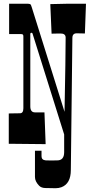

<svg xmlns="http://www.w3.org/2000/svg" viewBox="-20 -770 504 1027"><path d="M286.1 87.9Q323.2 87.9 323.2 43.9V-50.8L154.8 -587.9Q153.3 -595.2 147.5 -594.7Q142.1 -593.8 142.1 -587.9V-201.2Q142.1 -168.9 167 -168.9H217.8L224.1 1L26.9 -1V-163.1Q40.5 -163.1 52.7 -163.6L86.9 -164.1Q105 -164.1 105 -190.9V-575.2Q105 -583.5 101.8 -585.7Q98.6 -587.9 87.9 -587.9H28.8V-750H127Q143.1 -750 145.5 -743.4Q147.9 -736.8 149.9 -731L325.2 -171.9Q331.1 -473.6 331.1 -568.8Q331.1 -590.8 304.2 -590.8L271 -590.3Q262.7 -589.8 255.9 -589.8L249 -748Q323.2 -750 339.8 -750H439.9L434.1 -590.8Q424.8 -590.8 416.5 -591.3L390.1 -591.8Q367.2 -591.8 367.2 -566.9L358.9 139.2Q358.9 212.4 308.6 231.4Q293.9 236.8 276.9 236.8L253.4 236.3L224.1 235.8Q201.2 235.8 189 223.1Q167 200.2 167 176.8V36.1H202.1V65.9Q202.1 85.9 225.1 87.9Q238.8 88.9 256.3 88.4Q273.9 87.9 286.1 87.9Z"/></svg>

Font: Smokum
Style: Regular
Weight: 400
Designer: Astigmatic (AOETI)
Foundry: Astigmatic (AOETI)
Version: Version 1.001